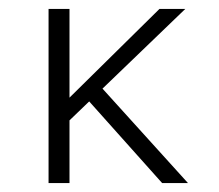

<svg xmlns="http://www.w3.org/2000/svg" viewBox="-20 -411 492 431"><path d="M130 -135 122 -178 338 -391H396ZM136 0H89V-391H136ZM202 -221 402 0H344L168 -197Z"/></svg>

Font: Josefin Sans Thin Light
Style: Regular
Weight: 300
Version: Version 2.000